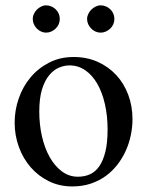

<svg xmlns="http://www.w3.org/2000/svg" viewBox="-20 -669 540 704"><path d="M465.8 -231.9Q465.8 -203.1 459.7 -173.6Q453.6 -144 441.4 -116.7Q429.2 -89.4 410.6 -65.4Q392.1 -41.5 367.7 -23.7Q343.3 -5.9 312.5 4.4Q281.7 14.6 245.1 14.6Q198.2 14.6 159.4 -4.4Q120.6 -23.4 92.5 -55.7Q64.5 -87.9 49.1 -130.4Q33.7 -172.9 33.7 -219.2Q33.7 -264.6 48.6 -307.9Q63.5 -351.1 91.6 -384.8Q119.6 -418.5 159.7 -439.2Q199.7 -460 250 -460Q298.3 -460 337.9 -442.4Q377.4 -424.8 406 -394Q434.6 -363.3 450.2 -321.5Q465.8 -279.8 465.8 -231.9ZM374.5 -194.3Q374.5 -244.1 364.7 -287.1Q355 -330.1 336.9 -361.6Q318.8 -393.1 293 -411.1Q267.1 -429.2 234.9 -429.2Q215.8 -429.2 196 -420.9Q176.3 -412.6 160.2 -393.1Q144 -373.5 134 -341.1Q124 -308.6 124 -259.8Q124 -211.9 134 -168.5Q144 -125 162.6 -92.3Q181.2 -59.6 207.3 -40.3Q233.4 -21 265.6 -21Q290 -21 310.1 -30Q330.1 -39.1 344.2 -59.6Q358.4 -80.1 366.5 -113.3Q374.5 -146.5 374.5 -194.3ZM199.2 -599.6Q199.2 -589.4 195.3 -580.3Q191.4 -571.3 184.3 -564.5Q177.2 -557.6 168.2 -553.5Q159.2 -549.3 148.9 -549.3Q139.2 -549.3 130.4 -553.5Q121.6 -557.6 114.7 -564.7Q107.9 -571.8 104 -580.8Q100.1 -589.8 100.1 -599.6Q100.1 -608.9 104.2 -617.9Q108.4 -627 115.2 -633.8Q122.1 -640.6 130.9 -645Q139.6 -649.4 148.9 -649.4Q159.2 -649.4 168.2 -645.5Q177.2 -641.6 184.3 -634.8Q191.4 -627.9 195.3 -618.9Q199.2 -609.9 199.2 -599.6ZM399.4 -599.6Q399.4 -589.4 395.5 -580.3Q391.6 -571.3 384.5 -564.5Q377.4 -557.6 368.4 -553.5Q359.4 -549.3 349.1 -549.3Q338.9 -549.3 329.8 -553.5Q320.8 -557.6 314 -564.7Q307.1 -571.8 303.2 -580.8Q299.3 -589.8 299.3 -599.6Q299.3 -608.9 303.7 -617.9Q308.1 -627 314.9 -633.8Q321.8 -640.6 330.8 -645Q339.8 -649.4 349.1 -649.4Q359.4 -649.4 368.4 -645.5Q377.4 -641.6 384.5 -634.8Q391.6 -627.9 395.5 -618.9Q399.4 -609.9 399.4 -599.6Z"/></svg>

Font: Doulos SIL Eur
Style: Regular
Weight: 400
Designer: Walt Agee, Victor Gaultney, Peter Martin, Debbi Hosken, Becca Hirsbrunner
Foundry: SIL International
Version: Version 5.000